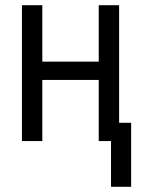

<svg xmlns="http://www.w3.org/2000/svg" viewBox="-20 -540 540 735"><path d="M405 175V0H358V-234H142V0H64V-520H142V-304H358V-520H436V-70H482V175Z"/></svg>

Font: Iosevka SS04
Style: Regular
Weight: 400
Monospace: yes
Designer: Belleve Invis
Foundry: Belleve Invis
Version: Version 19.0.0; ttfautohint (v1.8.4)